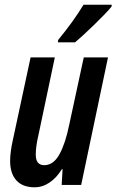

<svg xmlns="http://www.w3.org/2000/svg" viewBox="-20 -786 495 816"><path d="M127 10Q76 10 49.5 -19.5Q23 -49 23 -102Q23 -120 26 -143Q29 -166 34 -188L110 -542H213L143 -210Q132 -164 132 -129Q132 -84 168 -84Q207 -84 232.5 -130Q258 -176 274 -255L336 -542H439L325 0H242L246 -67H243Q221 -31 191 -10.5Q161 10 127 10ZM227 -616Q259 -655 286.5 -693Q314 -731 335 -766H455L454 -758Q443 -744 422.5 -723Q402 -702 378.5 -679Q355 -656 333.5 -636.5Q312 -617 299 -606H226Z"/></svg>

Font: Noto Sans ExtraCondensed SemiBold
Style: Italic
Weight: 600
Width: 2
Italic angle: -12°
Designer: Monotype Design Team
Foundry: Monotype Imaging Inc.
Version: Version 2.013; ttfautohint (v1.8.4.7-5d5b)